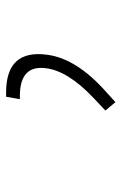

<svg xmlns="http://www.w3.org/2000/svg" viewBox="95 -838 396 626"><g transform="rotate(-90 293.0 -525.0)"><path d="M272.9 -346.7 245.6 -379.4 286.1 -417.5Q375.5 -502 383.8 -574.7Q393.6 -658.2 293.5 -658.2H282.7L290.5 -703.1H304.7Q446.8 -703.1 427.2 -566.9Q414.1 -473.6 309.1 -379.4Z"/></g></svg>

Font: Cascadia Code NF ExtraLight
Style: Italic
Weight: 200
Italic angle: -10°
Monospace: yes
Designer: Aaron Bell
Foundry: Saja Typeworks
Version: Version 2404.023; ttfautohint (v1.8.4)